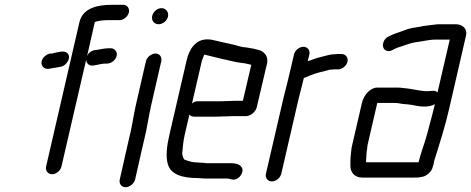

<svg xmlns="http://www.w3.org/2000/svg" viewBox="-20 -703 1963 800"><path d="M181 -416C197 -418 220 -423 234 -425C261 -431 279 -468 259 -483C245 -494 218 -485 197 -480H190C181 -479 174 -475 166 -468C141 -445 155 -414 181 -416ZM197 23C214 23 232 8 236 -9L339 -454C340 -440 350 -427 369 -430L380 -432C388 -434 409 -438 418 -438H425C443 -438 462 -452 466 -470C470 -487 458 -502 441 -502H434C421 -502 397 -498 383 -495L373 -494C359 -491 349 -483 343 -470L375 -611C388 -617 413 -619 431 -619H478C495 -619 513 -634 517 -651C521 -668 510 -683 493 -683H446C387 -683 325 -670 311 -611L172 -9C168 8 180 23 197 23Z M588 -448 546 -265C535 -217 530 -171 517 -123L479 45C475 62 486 77 503 77C520 77 539 62 543 45L571 -79L581 -122C593 -168 599 -218 610 -265L652 -448C656 -465 645 -480 628 -480C611 -480 592 -465 588 -448ZM614 -636C610 -617 623 -602 641 -602C658 -602 676 -616 680 -634C684 -653 671 -669 653 -669C635 -669 618 -654 614 -636Z M831 -475C834 -475 836 -475 838 -474C859 -469 885 -462 907 -457C934 -452 958 -444 985 -441L1001 -439C1009 -438 1020 -434 1027 -433L992 -283H960C947 -283 913 -281 898 -281H804C795 -281 787 -278 780 -272L821 -449C822 -454 829 -469 831 -475ZM946 -219H1000C1021 -217 1045 -235 1050 -257L1093 -440C1098 -466 1084 -485 1064 -493L1045 -498C1038 -500 1032 -501 1025 -502L1009 -505C997 -506 988 -507 978 -510C950 -519 913 -525 886 -532C870 -535 862 -539 844 -539C794 -539 768 -498 757 -449L686 -142C675 -96 670 -51 679 -20C691 24 739 39 805 39C815 39 825 41 836 41H928C935 41 938 43 943 44C969 53 997 22 989 -2C983 -17 965 -23 942 -23H840C833 -24 827 -25 820 -25C812 -25 795 -27 788 -27C774 -29 758 -34 748 -38C743 -45 737 -60 740 -72C742 -94 744 -117 750 -143L769 -225C774 -220 780 -217 789 -217H883C898 -217 933 -219 946 -219Z M1205 -476 1181 -374C1176 -351 1167 -320 1161 -294L1088 21C1084 38 1096 53 1113 53C1130 53 1148 38 1152 21L1225 -295C1231 -320 1240 -351 1245 -374L1246 -378C1249 -379 1252 -380 1254 -381C1276 -391 1304 -401 1330 -406L1351 -412C1356 -413 1360 -413 1363 -413C1368 -414 1374 -414 1379 -414H1389C1406 -414 1424 -429 1428 -446C1432 -463 1420 -478 1403 -478H1393C1386 -478 1380 -478 1374 -477C1367 -477 1359 -476 1350 -474C1333 -469 1320 -467 1303 -462L1274 -452C1270 -451 1265 -449 1262 -448L1269 -476C1273 -493 1262 -508 1244 -508C1226 -508 1209 -493 1205 -476Z M1792 -269 1788 -253C1780 -218 1767 -174 1759 -142C1747 -98 1734 -69 1724 -27H1506C1505 -28 1506 -30 1505 -32C1507 -48 1506 -68 1510 -85C1510 -90 1511 -96 1512 -101L1552 -274H1624C1629 -274 1634 -274 1639 -273L1657 -270C1664 -269 1671 -269 1680 -268C1703 -266 1722 -259 1745 -259C1763 -259 1779 -261 1792 -269ZM1760 -323C1734 -323 1705 -331 1680 -334L1662 -336C1654 -337 1646 -338 1639 -338H1552C1523 -338 1496 -308 1488 -274L1448 -101C1446 -94 1445 -87 1444 -80L1442 -60C1440 -48 1440 -30 1440 -19C1438 13 1455 37 1491 37H1701C1716 37 1724 37 1738 34C1756 32 1779 12 1783 -7C1786 -14 1787 -21 1788 -27C1789 -32 1790 -38 1793 -45C1813 -109 1836 -181 1852 -252L1922 -556C1928 -582 1908 -602 1879 -602H1809C1802 -602 1794 -601 1787 -600C1768 -597 1748 -596 1731 -592C1708 -588 1686 -586 1666 -577C1641 -568 1620 -562 1597 -550C1570 -535 1568 -497 1593 -491C1610 -487 1622 -500 1635 -504C1660 -511 1684 -523 1712 -527C1739 -530 1767 -538 1794 -538H1854L1803 -318C1792 -329 1779 -323 1760 -323Z"/></svg>

Font: Electronic
Style: SeBdIt
Weight: 600
Version: Version 1.011